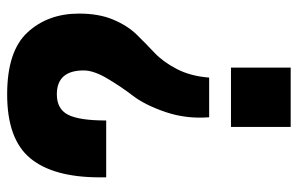

<svg xmlns="http://www.w3.org/2000/svg" viewBox="-168 -665 833 537"><g transform="rotate(-90 248.5 -396.5)"><path d="M253 -654Q212 -654 196 -622.5Q180 -591 180 -516H21V-534Q21 -664 74.5 -728.5Q128 -793 253 -793Q374 -793 426.5 -736Q479 -679 479 -592Q479 -536 462 -496Q445 -456 420 -430.5Q395 -405 369.5 -381Q344 -357 324 -318.5Q304 -280 300 -228H189Q184 -292 203.5 -349.5Q223 -407 249 -441Q275 -475 297.5 -513Q320 -551 320 -579Q320 -654 253 -654ZM328 -167V0H162V-167Z"/></g></svg>

Font: Cooper Hewitt
Style: Bold
Weight: 711
Designer: Village Type and Design LLC
Foundry: Cooper Hewitt Smithsonian Design Museum
Version: 1.000